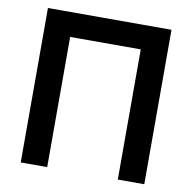

<svg xmlns="http://www.w3.org/2000/svg" viewBox="-79 -779 857 857"><g transform="rotate(10 350.0 -350.0)"><path d="M70 -700H630V0H510V-590H190V0H70Z"/></g></svg>

Font: PT Root UI Bold
Style: Regular
Weight: 700
Designer: Vitaly Kuzmin
Foundry: ParaType Ltd.
Version: Version 2.000G